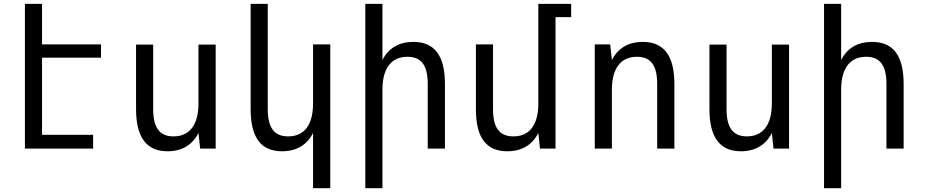

<svg xmlns="http://www.w3.org/2000/svg" viewBox="-20 -780 4856 1008"><path d="M110.8 0H468.8V-72.3H200.7V-477.1H510.3V-546.9H200.7V-759.8H110.8Z M859.9 14.2C934.6 14.2 990.2 -19 1022 -82L1030.8 0H1112.3V-545.9H1022V-236.8C1022 -125.5 975.6 -64 891.1 -64C818.4 -64 784.2 -108.9 784.2 -207V-545.9H694.3V-207C694.3 -59.1 748.5 14.2 859.9 14.2Z M1623.5 208H1713.9V-546.9H1623.5V-236.8C1623.5 -125 1578.1 -64 1492.7 -64C1419.9 -64 1385.7 -108.9 1385.7 -207V-759.8H1295.9V-207C1295.9 -58.6 1349.1 14.2 1460.9 14.2C1536.6 14.2 1591.8 -19 1623.5 -82Z M1897.9 208H1987.8V-309.1C1987.8 -421.4 2034.2 -481.9 2119.1 -481.9C2192.4 -481.9 2225.6 -436.5 2225.6 -338.9V0H2315.9V-338.9C2315.9 -487.8 2261.7 -560.1 2149.9 -560.1C2075.2 -560.1 2019.5 -527.8 1987.8 -464.8V-759.8H1897.9Z M2643.6 14.2C2719.2 14.2 2774.4 -19 2806.2 -82L2814.9 0H2896.5V-689.9H2978.5V-759.8H2806.2V-236.8C2806.2 -125 2760.7 -64 2675.3 -64C2602.5 -64 2568.4 -108.9 2568.4 -207V-546.9H2478.5V-207C2478.5 -58.6 2531.7 14.2 2643.6 14.2Z M3102.5 0H3192.4V-309.1C3192.4 -420.4 3238.8 -481.9 3323.7 -481.9C3397 -481.9 3430.2 -436.5 3430.2 -338.9V0H3520.5V-338.9C3520.5 -487.3 3465.8 -560.1 3354.5 -560.1C3279.8 -560.1 3224.1 -527.3 3192.4 -464.8L3183.6 -546.9H3102.5Z M3870.1 14.2C3944.8 14.2 4000.5 -19 4032.2 -82L4041 0H4122.6V-545.9H4032.2V-236.8C4032.2 -125.5 3985.8 -64 3901.4 -64C3828.6 -64 3794.4 -108.9 3794.4 -207V-545.9H3704.6V-207C3704.6 -59.1 3758.8 14.2 3870.1 14.2Z M4306.2 208H4396V-309.1C4396 -421.4 4442.4 -481.9 4527.3 -481.9C4600.6 -481.9 4633.8 -436.5 4633.8 -338.9V0H4724.1V-338.9C4724.1 -487.8 4669.9 -560.1 4558.1 -560.1C4483.4 -560.1 4427.7 -527.8 4396 -464.8V-759.8H4306.2Z"/></svg>

Font: Hack
Style: Regular
Weight: 400
Monospace: yes
Designer: Christopher Simpkins
Foundry: Christopher Simpkins
Version: Version 2.010